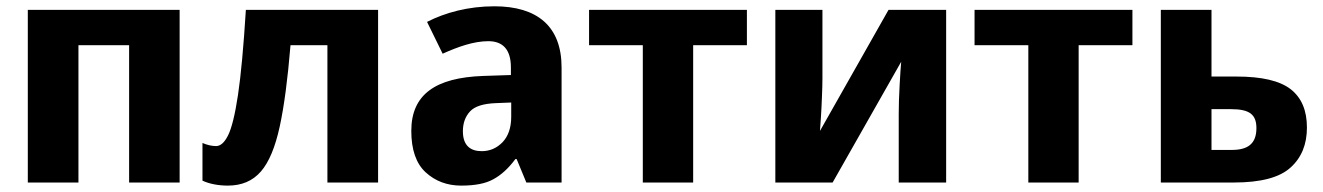

<svg xmlns="http://www.w3.org/2000/svg" viewBox="-20 -577 4183 607"><path d="M67.9 -545.9V0H228V-434.1H388.2V0H547.9V-545.9Z M1175.3 -545.9H757.3C750 -428.7 741.7 -338.9 732.4 -276.9C723.1 -214.4 712.4 -171.9 701.2 -149.4C689.9 -126.5 677.2 -115.2 663.1 -115.2C648.9 -115.2 634.8 -118.7 620.1 -125V-5.9C641.6 4.4 670.9 9.8 700.2 9.8C744.1 9.8 778.8 -4.9 804.7 -34.7C830.6 -64.5 850.1 -111.8 864.3 -176.8C878.4 -241.7 889.6 -327.1 898.4 -434.1H1015.1V0H1175.3Z M1543 -557.1C1460.4 -557.1 1387.2 -537.1 1330.1 -507.8L1379.4 -407.2C1428.2 -429.2 1477.5 -446.8 1523.9 -446.8C1568.4 -446.8 1595.2 -421.9 1595.2 -363.8V-339.8L1507.3 -336.9C1357.4 -331.5 1280.3 -278.8 1280.3 -163.1C1280.3 -104 1295.4 -60.1 1325.7 -32.2C1356 -4.4 1393.6 9.8 1438 9.8C1481.4 9.8 1515.1 3.4 1539.6 -10.3C1564 -23.4 1587.4 -44.4 1609.4 -74.2H1613.3L1644 0H1755.4V-363.8C1755.4 -494.6 1677.7 -557.1 1543 -557.1ZM1596.2 -208C1596.2 -173.3 1586.9 -146.5 1568.8 -127.4C1550.3 -108.4 1528.3 -99.1 1502.9 -99.1C1467.3 -99.1 1443.4 -116.7 1443.4 -162.1C1443.4 -188 1451.2 -209 1466.3 -225.1C1481.4 -241.2 1508.8 -249.5 1548.3 -251L1596.2 -252.9Z M2341.3 -545.9H1842.3V-434.1H2012.2V0H2171.4V-434.1H2341.3Z M2431.2 -545.9V0H2612.3L2829.1 -381.8C2827.6 -367.2 2826.2 -342.8 2824.2 -309.1C2822.3 -274.9 2821.3 -244.6 2821.3 -217.8V0H2971.2V-545.9H2789.1L2572.3 -163.1C2572.8 -169.4 2573.7 -183.6 2575.2 -204.6C2576.7 -225.6 2577.6 -248 2578.6 -272C2579.6 -295.9 2580.1 -315.4 2580.1 -330.1V-545.9Z M3560.1 -545.9H3061V-434.1H3231V0H3390.1V-434.1H3560.1Z M3810.1 -545.9H3649.9V0H3880.9C3965.3 0 4025.4 -15.6 4060.1 -47.4C4094.7 -78.6 4111.8 -120.6 4111.8 -173.8C4111.8 -228 4094.7 -268.1 4060.5 -294.9C4025.9 -321.8 3968.8 -335 3889.2 -335H3810.1ZM3952.1 -171.9C3952.1 -121.1 3923.3 -103 3874 -103H3810.1V-231.9H3872.1C3930.7 -231.9 3952.1 -214.8 3952.1 -171.9Z"/></svg>

Font: Avrile Sans
Style: Bold
Weight: 700
Designer: Monotype Design Team, Google (font), Stefan Peev (BGR Cyrillic), Cristiano Sobral (main changes)
Foundry: The Avrile Sans Project Authors
Version: Version 3.110